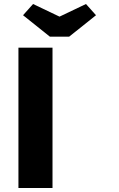

<svg xmlns="http://www.w3.org/2000/svg" viewBox="-20 -938 595 958"><path d="M72 0V-700H242V0ZM229 -755 95 -862 145 -918 277 -855 409 -918 459 -862 325 -755Z"/></svg>

Font: Mach
Style: Bold
Weight: 700
Version: Version 1.002